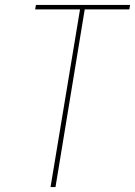

<svg xmlns="http://www.w3.org/2000/svg" viewBox="-20 -755 545 775"><path d="M184 0 303 -717H122L125 -735H505L502 -717H322L204 0Z"/></svg>

Font: Iosevka SS04 Thin
Style: Italic
Weight: 100
Italic angle: -9°
Monospace: yes
Designer: Belleve Invis
Foundry: Belleve Invis
Version: Version 19.0.0; ttfautohint (v1.8.4)